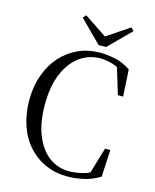

<svg xmlns="http://www.w3.org/2000/svg" viewBox="-128 -950 847 1052"><g transform="rotate(15 295.0 -424.0)"><path d="M356 16Q403 16 449 5Q495 -5 539 -32L547 -185H517L469 -23L519 -33V-68Q479 -35 437 -25Q395 -14 359 -14Q294 -14 244 -51Q194 -88 165 -160Q136 -231 136 -334Q136 -438 167 -510Q197 -581 249 -619Q301 -656 363 -656Q399 -656 436 -645Q473 -634 514 -601L511 -637L460 -648L509 -486H539L530 -638Q485 -668 439 -677Q393 -686 356 -686Q290 -686 234 -661Q178 -636 136 -590Q94 -543 71 -479Q47 -415 47 -336Q47 -256 70 -191Q92 -126 134 -80Q175 -34 232 -9Q288 16 356 16ZM229 -864 213 -847 336 -724H378L501 -847L485 -864L331 -761H383Z"/></g></svg>

Font: Source Serif 4 48pt
Style: Regular
Weight: 400
Designer: Frank Grie√ühammer
Foundry: Adobe Systems Incorporated
Version: Version 4.004;hotconv 1.0.116;makeotfexe 2.5.65601